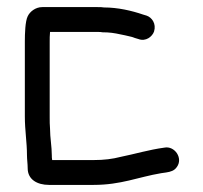

<svg xmlns="http://www.w3.org/2000/svg" viewBox="-20 -515 573 541"><path d="M58 -41C58 -9 85 6 118 6H244C321 6 369 -16 434 -27L448 -29C461 -31 471 -34 478 -44C497 -69 472 -105 443 -99C399 -93 360 -81 320 -73C297 -67 273 -64 244 -64H127C126 -69 126 -73 126 -77C126 -102 121 -127 121 -152C120 -162 120 -174 120 -187V-398C120 -406 120 -415 121 -425H254C260 -425 265 -425 269 -424C288 -424 302 -422 320 -418C332 -416 333 -415 343 -413C349 -412 355 -410 360 -408L370 -405C391 -397 409 -412 414 -426C421 -448 408 -466 393 -471L383 -474C351 -485 312 -494 273 -494C268 -495 262 -495 255 -495H99C80 -495 64 -482 58 -469C51 -455 50 -420 50 -398V-187C50 -147 56 -114 56 -78C56 -66 58 -53 58 -41Z"/></svg>

Font: Electronic
Style: Bd
Weight: 700
Version: Version 1.011